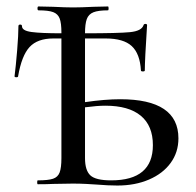

<svg xmlns="http://www.w3.org/2000/svg" viewBox="-20 -570 605 594"><path d="M532 -142Q532 -99 508 -66Q484 -33 441 -14.5Q398 4 343 4Q315 4 279 1Q265 0 246 -1Q227 -2 205 -2L144 -1Q127 0 97 0Q95 0 95 -6Q95 -12 97 -12Q129 -12 144 -17Q159 -22 164.5 -36.5Q170 -51 170 -81V-451H145Q96 -451 71.5 -424.5Q47 -398 36 -334Q36 -331 30.5 -331Q25 -331 25 -334Q29 -365 33 -413.5Q37 -462 37 -489Q37 -494 42.5 -494Q48 -494 48 -489Q48 -475 77.5 -471Q107 -467 170 -467V-469Q170 -499 164.5 -513Q159 -527 144.5 -532.5Q130 -538 99 -538Q96 -538 96 -544Q96 -550 99 -550L144 -549Q182 -547 206 -547Q230 -547 270 -549L314 -550Q316 -550 316 -544Q316 -538 314 -538Q284 -538 269 -532Q254 -526 248.5 -511Q243 -496 243 -467Q346 -467 382 -470.5Q418 -474 424 -492Q425 -496 430 -496Q435 -496 435 -492Q428 -384 428 -352Q428 -349 422 -349Q416 -349 416 -352Q413 -404 387.5 -427.5Q362 -451 307 -451H243V-254Q305 -263 352 -263Q532 -263 532 -142ZM453 -121Q453 -181 415.5 -212Q378 -243 306 -243Q281 -243 243 -238V-81Q243 -43 259.5 -27.5Q276 -12 324 -12Q453 -12 453 -121Z"/></svg>

Font: Cormorant SC Medium
Style: Regular
Weight: 500
Designer: Christian Thalmann (Catharsis Fonts)
Version: Version 3.000